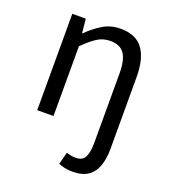

<svg xmlns="http://www.w3.org/2000/svg" viewBox="-131 -596 810 910"><g transform="rotate(20 273.5 -140.5)"><path d="M338 217Q316 217 297.5 213Q279 209 267 203L283 142Q292 145 304.5 147.5Q317 150 329 150Q365 150 377 124.5Q389 99 389 55V-297Q389 -365 367 -396Q345 -427 297 -427Q260 -427 230.5 -408Q201 -389 164 -352V0H82V-486H150L157 -416H160Q195 -451 234 -474.5Q273 -498 323 -498Q400 -498 435.5 -449.5Q471 -401 471 -308V55Q471 104 458 140.5Q445 177 416 197Q387 217 338 217Z"/></g></svg>

Font: Mada
Style: Regular
Weight: 400
Designer: Khaled Hosny
Version: Version 1.5